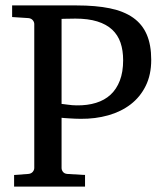

<svg xmlns="http://www.w3.org/2000/svg" viewBox="-20 -691 619 711"><path d="M436 -467.8Q436 -504.4 426.3 -533Q416.5 -561.5 395.3 -581.3Q374 -601.1 340.3 -611.6Q306.6 -622.1 258.8 -622.1Q252 -622.1 243.2 -621.8Q234.4 -621.6 226.6 -621.6Q217.8 -621.1 208 -621.1V-306.2Q209 -306.2 215.3 -305.4Q221.7 -304.7 230 -303.5Q238.3 -302.2 247.6 -301.5Q256.8 -300.8 264.2 -300.8Q303.7 -300.3 335.4 -310.1Q367.2 -319.8 389.4 -340.3Q411.6 -360.8 423.8 -392.6Q436 -424.3 436 -467.8ZM540 -469.2Q540 -414.1 519.5 -372.8Q499 -331.5 463.6 -304.4Q428.2 -277.3 380.6 -263.9Q333 -250.5 278.8 -251Q269 -251 257.6 -251.5Q246.1 -252 235.6 -252.7Q225.1 -253.4 217.5 -253.9Q210 -254.4 208 -254.9V-68.8Q208 -61.5 213.1 -54.7Q218.3 -47.9 229 -46.9L294.9 -43V0H32.2V-43L85 -46.9Q95.7 -47.9 101.3 -54.7Q106.9 -61.5 106.9 -68.8V-602.1Q106.9 -609.4 101.3 -616.2Q95.7 -623 85 -624L24.9 -627.9V-670.9H264.2Q335 -670.9 387 -660.2Q439 -649.4 472.9 -625.5Q506.8 -601.6 523.4 -563.2Q540 -524.9 540 -469.2Z"/></svg>

Font: Charis SIL Viet
Style: Regular
Weight: 400
Foundry: SIL International
Version: Version 5.000